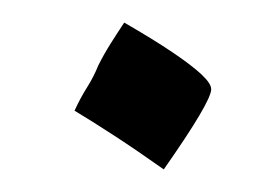

<svg xmlns="http://www.w3.org/2000/svg" viewBox="-20 -219 246 170"><path d="M125 -69Q101 -86 81 -99Q61 -112 46 -121Q51 -132 57 -141.5Q63 -151 67 -161Q72 -171 78 -180.5Q84 -190 90 -199Q116 -184 133 -172.5Q150 -161 158.5 -153Q167 -145 167 -140Q167 -129 125 -69Z"/></svg>

Font: Noto Naskh Arabic UI
Style: Regular
Weight: 400
Designer: Monotype Design Team, David Williams, Mohamad Dakak and Nizar Qandah
Foundry: Monotype Imaging Inc.
Version: Version 2.014